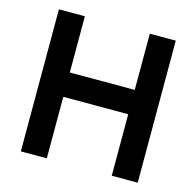

<svg xmlns="http://www.w3.org/2000/svg" viewBox="-103 -807 935 914"><g transform="rotate(15 365.0 -350.0)"><path d="M205 0H77V-700H205V-423H525V-700H653V0H525V-303H205Z"/></g></svg>

Font: Cabin
Style: Bold
Weight: 700
Designer: Pablo Impallari
Foundry: Pablo Impallari. http://www.impallari.com Igino Marini. http://www.ikern.com
Version: Version 3.001;hotconv 1.0.109;makeotfexe 2.5.65596